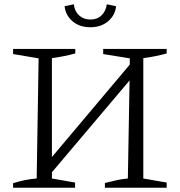

<svg xmlns="http://www.w3.org/2000/svg" viewBox="-20 -875 841 895"><path d="M41 0V-21Q69 -30 96.5 -35.5Q124 -41 151 -43L160 -603L41 -623V-647H331V-626Q306 -619 278.5 -613.5Q251 -608 222 -604V-143L585 -574V-603L461 -623V-647H757V-626Q733 -619 705.5 -613.5Q678 -608 648 -604V-43L757 -24V0H469V-22Q497 -29 524 -35Q551 -41 576 -43L584 -500L222 -72V-43L330 -24V0ZM401 -748Q351 -748 318.5 -775.5Q286 -803 281 -846L324 -855Q328 -822 349 -803Q370 -784 401 -784Q433 -784 453 -803Q473 -822 478 -855L521 -846Q517 -804 484 -776Q451 -748 401 -748Z"/></svg>

Font: Piazzolla Light
Style: Regular
Weight: 300
Designer: Juan Pablo del Peral
Foundry: Huerta Tipografica
Version: Version 1.330